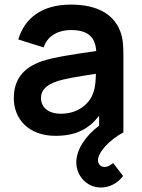

<svg xmlns="http://www.w3.org/2000/svg" viewBox="-20 -575 616 834"><path d="M516 -331.5C516 -378 514.5 -416.5 495.5 -454.5C460 -526 383.5 -555 287.5 -555C160.5 -555 86 -494.5 59.5 -403.5L169.5 -369C187.5 -424 239 -444.5 287.5 -444.5C361 -444.5 393.5 -415.5 398 -353.5C303.5 -339.5 220 -328 163 -309.5C77.5 -280 40 -226.5 40 -148C40 -59 103.5 15 221 15C307 15 364.5 -12.5 410.5 -72.5V-29C352 14.5 311.5 74 311.5 130.5C311.5 187.5 355.5 239.5 418.5 239.5C454.5 239.5 491 221.5 514.5 189.5L471.5 133C459 144 445.5 150.5 434.5 150.5C418 150.5 405.5 138 405.5 121C405.5 87 455 32.5 516 0ZM384.5 -170.5C372.5 -133 327 -81 245 -81C188 -81 158 -110 158 -149.5C158 -184.5 182 -205 223.5 -220.5C261.5 -233.5 310.5 -241 396.5 -254.5C396 -229.5 394.5 -195 384.5 -170.5Z"/></svg>

Font: Hauora
Style: Bold
Weight: 700
Designer: Wayne Shih
Foundry: WCYS
Version: Version 1.001;hotconv 1.0.109;makeotfexe 2.5.65596